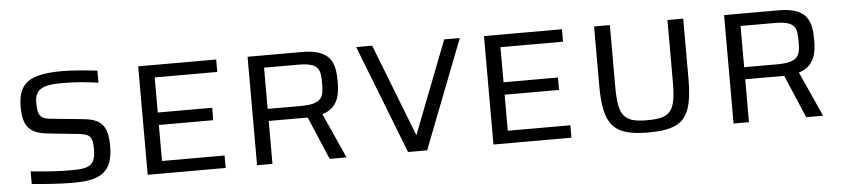

<svg xmlns="http://www.w3.org/2000/svg" viewBox="-39 -808 4523 1030"><g transform="rotate(-5 2222.0 -293.0)"><path d="M315 8C449 8 535 -16 535 -170C535 -292 491 -319 399 -328L236 -344C182 -349 160 -360 160 -435C160 -505 195 -530 304 -530C374 -530 437 -525 502 -515V-580C444 -587 369 -594 313 -594C137 -594 75 -550 75 -423C75 -319 107 -277 212 -267L375 -250C428 -243 447 -234 447 -164C447 -75 415 -60 318 -60C242 -60 189 -64 98 -73V-5C156 1 252 8 315 8Z M722 0H1142V-67H805V-261H1098V-328H805V-517H1142V-584H722Z M1311 0H1394V-231H1604L1702 0H1793L1684 -242C1772 -268 1781 -345 1781 -407C1781 -506 1764 -584 1604 -584H1311ZM1394 -296V-518H1577C1691 -518 1697 -482 1697 -407C1697 -334 1689 -296 1571 -296Z M2124 0H2227L2454 -585H2370L2177 -87H2176L1982 -585H1896Z M2584 0H3004V-67H2667V-261H2960V-328H2667V-517H3004V-584H2584Z M3417 8C3605 8 3657 -47 3657 -263V-584H3572V-251C3572 -91 3543 -58 3418 -58C3293 -58 3262 -92 3262 -251V-584H3177V-263C3177 -50 3232 8 3417 8Z M3877 0H3960V-231H4170L4268 0H4359L4250 -242C4338 -268 4347 -345 4347 -407C4347 -506 4330 -584 4170 -584H3877ZM3960 -296V-518H4143C4257 -518 4263 -482 4263 -407C4263 -334 4255 -296 4137 -296Z"/></g></svg>

Font: Saira UNSAM SC
Style: Regular
Weight: 400
Designer: Hector Gatti with collaboration of the Omnibus-Type team
Foundry: Omnibus-Type
Version: Version 1.072;PS 001.072;hotconv 1.0.88;makeotf.lib2.5.64775